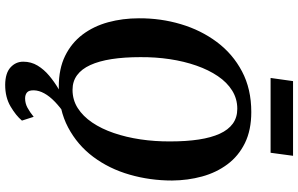

<svg xmlns="http://www.w3.org/2000/svg" viewBox="-230 -728 1181 761"><g transform="rotate(90 360.5 -347.5)"><path d="M323.5 10Q252.5 10 201.2 -15.2Q150 -40.5 117 -84.2Q84 -128 68.2 -185.5Q52.5 -243 52.5 -307.5Q52 -394 75.8 -473.8Q99.5 -553.5 146.5 -616.5Q193.5 -679.5 263 -716.2Q332.5 -753 424 -753Q495.5 -753 547 -727.8Q598.5 -702.5 631.2 -658.5Q664 -614.5 679.5 -558Q695 -501.5 695.5 -439Q695.5 -351.5 672.2 -270.8Q649 -190 602 -127Q555 -64 485.2 -27Q415.5 10 323.5 10ZM336 -44.5Q376 -44.5 408.2 -65Q440.5 -85.5 465.5 -122.2Q490.5 -159 507.2 -208Q524 -257 532.5 -314.2Q541 -371.5 540.5 -433Q540.5 -495.5 533 -544.8Q525.5 -594 510 -628Q494.5 -662 470 -679.8Q445.5 -697.5 411 -697.5Q371.5 -697.5 339 -677.2Q306.5 -657 281.8 -620.5Q257 -584 240 -535.2Q223 -486.5 214.5 -430Q206 -373.5 206.5 -313Q206.5 -249.5 214.2 -199.5Q222 -149.5 237.8 -115Q253.5 -80.5 278 -62.5Q302.5 -44.5 336 -44.5ZM316 222.5Q269.5 222 247 201.2Q224.5 180.5 224.5 151Q224.5 119.5 240 94Q255.5 68.5 280 48Q304.5 27.5 332 11.2Q359.5 -5 383.5 -17.5L410 -27.5L433 -14.5Q404.5 5 383 25.8Q361.5 46.5 350 67.5Q338.5 88.5 338 108.5Q337.5 128.5 346.5 136Q355.5 143.5 370 143.5Q389.5 143.5 406.8 134.2Q424 125 443 109.5L458 156Q438.5 179.5 402.2 201Q366 222.5 316 222.5ZM301.5 -918.5H597.5L585.5 -829.5H289Z"/></g></svg>

Font: Merriweather 28pt
Style: Bold Italic
Weight: 700
Italic angle: -7.8°
Version: Version 2.101